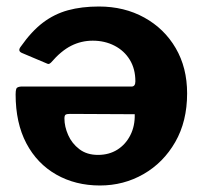

<svg xmlns="http://www.w3.org/2000/svg" viewBox="-20 -560 626 590"><path d="M396 -310Q396 -348 379 -376Q362 -404 332 -419.5Q302 -435 265 -435Q230 -435 199 -419.5Q168 -404 137 -368Q133 -364 130 -363.5Q127 -363 119 -367L48 -397Q33 -403 44 -417Q77 -464 112 -490.5Q147 -517 189 -528.5Q231 -540 284 -540Q362 -540 423.5 -506Q485 -472 520 -412Q555 -352 555 -273Q555 -187 518.5 -123.5Q482 -60 421 -25Q360 10 287 10Q212 10 153 -23.5Q94 -57 61 -119.5Q28 -182 28 -270Q28 -281 30 -287Q32 -293 44 -294H384Q390 -294 393 -298Q396 -302 396 -310ZM195 -210Q185 -210 181.5 -207.5Q178 -205 178 -196Q178 -171 189.5 -145Q201 -119 224 -101.5Q247 -84 281 -84Q315 -84 340.5 -100Q366 -116 380.5 -144.5Q395 -173 394 -209Z"/></svg>

Font: Libre Franklin
Style: Bold
Weight: 700
Designer: Pablo Impallari, Rodrigo Fuenzalida, Nhung Nguyen
Foundry: Impallari Type
Version: Version 3.000